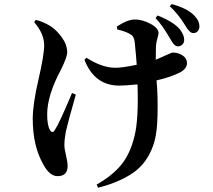

<svg xmlns="http://www.w3.org/2000/svg" viewBox="-20 -845 1040 936"><path d="M738.3 -756.8 748 -769.5Q827.1 -738.3 857.4 -701.2Q878.9 -672.9 877.9 -650.4Q877.9 -636.7 869.1 -627.9Q860.4 -619.1 846.7 -619.1Q838.9 -619.1 832.5 -624.5Q826.2 -629.9 821.8 -636.2Q817.4 -642.6 809.6 -656.2Q770.5 -723.6 738.3 -756.8ZM331.1 -391.6 349.6 -383.8Q308.6 -239.3 300.8 -203.1Q293.9 -164.1 293.9 -137.7Q293.9 -120.1 301.8 -87.4Q309.6 -54.7 309.6 -36.1Q309.6 13.7 260.7 13.7Q221.7 13.7 191.4 -43Q139.6 -132.8 139.6 -265.6Q139.6 -336.9 167.5 -457Q195.3 -577.1 195.3 -624Q195.3 -680.7 146.5 -737.3L154.3 -748Q187.5 -741.2 227.5 -716.8Q254.9 -699.2 281.2 -663.1Q307.6 -627 307.6 -590.8Q307.6 -566.4 277.3 -505.9Q210 -379.9 210 -288.1Q210 -235.4 222.7 -212.9Q227.5 -202.1 234.9 -201.7Q242.2 -201.2 247.1 -210.9Q269.5 -244.1 331.1 -391.6ZM739.3 -553.7Q747.1 -556.6 767.1 -565.9Q787.1 -575.2 803.2 -582Q819.3 -588.9 821.3 -588.9Q848.6 -588.9 870.1 -574.7Q891.6 -560.5 891.6 -538.1Q891.6 -507.8 852.5 -489.3Q804.7 -466.8 743.2 -453.1Q750 -383.8 748 -284.7Q746.1 -185.5 725.6 -132.8Q695.3 -48.8 629.4 -2.9Q563.5 43 458 70.3L451.2 54.7Q527.3 11.7 571.3 -42Q615.2 -95.7 635.7 -181.6Q656.2 -261.7 650.4 -433.6Q589.8 -427.7 561.5 -427.7Q440.4 -427.7 391.6 -553.7L401.4 -563.5Q477.5 -514.6 543 -514.6Q577.1 -514.6 646.5 -529.3Q642.6 -584 636.7 -639.6Q633.8 -668 617.2 -676.8Q595.7 -691.4 551.8 -701.2L549.8 -715.8Q601.6 -750 637.7 -750Q673.8 -750 713.4 -729Q752.9 -708 752.9 -683.6Q752.9 -676.8 747.1 -657.2Q741.2 -637.7 740.2 -619.1Q739.3 -602.5 739.3 -553.7ZM807.6 -814.5 817.4 -825.2Q891.6 -804.7 924.8 -771.5Q952.1 -745.1 952.1 -715.8Q952.1 -702.1 943.8 -692.9Q935.5 -683.6 921.9 -683.6Q904.3 -683.6 881.8 -722.7Q848.6 -777.3 807.6 -814.5Z"/></svg>

Font: GenRyuMin TW TTF Bold
Style: Regular
Weight: 700
Version: Version 1.300